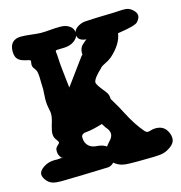

<svg xmlns="http://www.w3.org/2000/svg" viewBox="-111 -737 812 859"><g transform="rotate(-15 294.5 -307.5)"><path d="M421.4 29.8 382.8 29.3Q363.8 29.3 346.2 24.4Q296.4 6.3 296.4 -35.2Q296.4 -62 320.3 -86.9Q338.9 -104.5 338.9 -121.1Q338.9 -136.7 322.8 -154.3Q317.4 -162.1 310.1 -173.8L325.7 -178.2Q322.8 -175.3 316.4 -175.3Q263.7 -159.2 238.8 -157.2Q210.4 -156.2 210.4 -138.2Q210.4 -110.4 229.5 -95.2Q242.2 -85.9 257.8 -84.5Q294.9 -82.5 310.1 -67.1Q325.2 -51.8 325.2 -16.1Q324.2 -3.9 314 7.3Q303.7 18.6 288.6 21Q164.6 25.4 69.8 26.9Q55.7 26.9 46.9 25.9Q19.5 23.4 4.9 6.1Q-9.8 -11.2 -9.8 -25.4Q-9.8 -42 12.7 -57.1Q35.2 -72.3 65.9 -72.3L72.8 -71.8Q83.5 -71.8 90.3 -72.8Q104 -75.7 105.5 -77.1L96.2 -75.7L98.1 -65.4Q97.7 -73.7 95.7 -76.7Q84 -90.3 84 -106.9Q84 -108.4 84.5 -116Q85 -123.5 98.6 -135.7Q104 -140.1 104 -143.6Q104 -148.4 94.7 -159.9Q85.4 -171.4 85.4 -189Q85.4 -200.7 92.8 -227.1Q103 -257.3 103 -276.4Q103 -287.1 99.6 -299.3Q94.7 -321.3 94.7 -343.3Q94.7 -355.5 95.9 -367.7Q97.2 -379.9 97.2 -391.6L96.2 -423.8Q96.2 -452.1 94.2 -465.8Q92.3 -479.5 83.5 -490.7Q75.2 -499 75.2 -512.7Q77.1 -524.4 77.1 -526.4Q77.1 -529.3 76.7 -530.3Q74.2 -533.7 53.2 -537.6Q21 -544.9 12.7 -565.9Q8.8 -577.1 8.8 -589.4Q8.8 -617.7 22.7 -631.3Q36.6 -645 62 -645Q80.1 -645 108.4 -641.6Q130.4 -638.7 152.3 -637.7Q175.3 -637.7 198.7 -640.1Q220.7 -642.1 243.7 -642.1Q269.5 -642.1 286.6 -629.6Q303.7 -617.2 303.7 -595.7Q303.7 -583.5 294.4 -572.3Q274.9 -549.3 239.3 -546.9L222.7 -546.4Q198.2 -546.4 196.3 -543.9Q195.8 -543.5 195.8 -537.6Q195.8 -532.2 197.3 -524.9Q198.7 -512.7 198.7 -502Q198.7 -482.9 212.4 -365.7Q191.4 -344.7 192.9 -344.7Q200.2 -351.1 299.3 -487.8Q307.1 -497.6 307.1 -494.1L306.6 -502.9Q306.6 -524.9 319.8 -538.6Q333 -552.2 347.7 -560.1Q362.3 -567.9 351.6 -557.6L365.2 -555.7Q354.5 -555.7 351.3 -556.2Q348.1 -556.6 344.2 -556.6L329.6 -559.1Q301.8 -565.4 301.8 -590.3Q301.8 -613.8 328.1 -627.4Q344.2 -635.7 358.9 -636.2Q409.2 -639.2 458.5 -640.1Q507.8 -641.1 512.2 -642.1Q523.4 -643.1 534.2 -643.1Q543.9 -643.1 551.3 -642.1Q566.9 -639.2 581.1 -625Q593.3 -612.8 593.3 -600.1Q593.3 -587.9 579.6 -572.3Q568.4 -559.6 493.7 -548.3L485.8 -547.4Q479 -498 425.8 -450.7Q410.6 -438.5 394 -431.2Q380.9 -425.3 373 -418Q372.6 -417.5 372.6 -416.5Q332.5 -379.9 330.6 -360.8Q330.6 -351.6 352.5 -323.7Q361.8 -313 369.6 -301.3Q377.4 -289.6 377.4 -275.4Q377.4 -270 377.9 -271Q407.2 -223.1 421.9 -192.9Q451.7 -134.8 485.8 -95.2Q493.2 -86.4 501.5 -86.4Q506.3 -86.4 516.1 -89.6Q525.9 -92.8 538.1 -92.8Q585 -92.8 597.7 -43.5Q599.1 -36.6 599.1 -31.2Q599.1 -6.3 570.8 10.7Q553.7 22.5 533.7 25.9Q511.7 29.8 421.4 29.8Z"/></g></svg>

Font: X Typewriter
Style: Bold
Weight: 700
Designer: GGBot
Version: 0.10